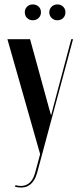

<svg xmlns="http://www.w3.org/2000/svg" viewBox="-20 -672 362 867"><path d="M13.5 -495 161.2 24 138.8 107.5Q134.2 125 126.4 137.8Q118.5 150.5 107.6 157.9Q96.8 165.2 82.6 167.1Q68.5 169 50 164.2L47.8 171.2Q88 181 112.4 164.1Q136.8 147.2 147.5 109L309.8 -495H301.8L219.2 -183.8L211.8 -153.8H209.8L201.5 -183L115.8 -495ZM92 -616.8Q92 -600.8 102.4 -590.6Q112.8 -580.5 128 -580.5Q144.2 -580.5 154.6 -590.9Q165 -601.2 165 -616.8Q165 -632 154.5 -642Q144 -652 128 -652Q112.8 -652 102.4 -642Q92 -632 92 -616.8ZM202.5 -616.8Q202.5 -601.5 212.9 -591Q223.2 -580.5 239.2 -580.5Q254.8 -580.5 265.1 -590.5Q275.5 -600.5 275.5 -616.8Q275.5 -632 265 -642Q254.5 -652 239.2 -652Q223.2 -652 212.9 -641.6Q202.5 -631.2 202.5 -616.8Z"/></svg>

Font: Moniqa Black
Style: Regular
Weight: 900
Designer: Rajesh Rajput
Foundry: Rajesh Rajput
Version: Version 1.000